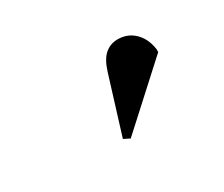

<svg xmlns="http://www.w3.org/2000/svg" viewBox="-55 -946 572 490"><g transform="rotate(-30 230.5 -701.0)"><path d="M218 -583 200 -592 252 -760Q262 -792 278 -805.5Q294 -819 315 -819Q344 -819 364 -800Q384 -781 389 -748V-739Z"/></g></svg>

Font: Literata 72pt ExtraBold
Style: Italic
Weight: 800
Italic angle: -2°
Designer: Latin by Veronika Burian and Jose Scaglione. Greek by Irene Vlachou. Cyrillic by Vera Evstafieva
Foundry: TypeTogether
Version: Version 3.002